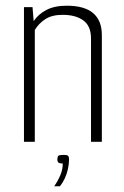

<svg xmlns="http://www.w3.org/2000/svg" viewBox="-20 -497 435 673"><path d="M64 -472H94L98 -423Q114 -447 142.5 -462Q171 -477 214 -477Q276 -477 306.5 -451Q337 -425 337 -374V0H299V-362Q299 -406 272 -425.5Q245 -445 200 -445Q162 -445 139 -430Q116 -415 102 -392V0H64ZM170 156Q183 137 191.5 117Q200 97 200 76Q187 76 184 72Q181 68 181 63Q181 54 183.5 50Q186 46 203 46Q217 46 219.5 50Q222 54 222 62Q222 78 218 96Q214 114 206.5 129.5Q199 145 190 156Z"/></svg>

Font: Smooch Sans Thin Light
Style: Regular
Weight: 300
Version: Version 1.010